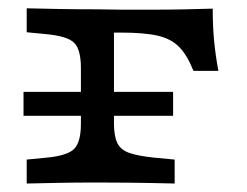

<svg xmlns="http://www.w3.org/2000/svg" viewBox="-20 -433 582 453"><path d="M170.9 -206.7V-271.9Q170.9 -316.4 155 -332Q139.2 -347.6 90.4 -352.3L43 -356.9V-413.4Q80 -412.6 118.6 -411.8Q157.3 -411 209.9 -411L248.9 -365.6V-206.7ZM209.9 -356.1V-411L265.5 -410.2H345Q379.7 -410.2 413.5 -410.9Q447.3 -411.7 481.9 -412.6Q481.8 -373.4 485 -338.7Q488.1 -304 495.3 -265.8H436.4Q421.8 -302.7 402.9 -322Q384.1 -341.4 352.2 -348.8Q320.3 -356.1 265.5 -356.1ZM209.9 -2.4Q157.3 -2.4 118.6 -1.6Q80 -0.8 43 0V-56.5L90.4 -61.1Q139.2 -65.8 155 -81.8Q170.9 -97.7 170.9 -141.5V-206.7H248.9V-141.5Q248.9 -112.1 256.7 -95.7Q264.6 -79.4 284.9 -72.3Q305.3 -65.1 342.8 -61.2L392.1 -56.5V0Q365.6 -0.8 338.1 -1.2Q310.7 -1.6 279.4 -2Q248.1 -2.4 209.9 -2.4ZM35.5 -159.8V-216.2H388.4V-159.8Z"/></svg>

Font: Playfair 5pt SemiExpanded Light
Style: Regular
Weight: 300
Width: 6
Designer: Claus Eggers Sørensen
Foundry: Claus Eggers Sørensen
Version: Version 2.203